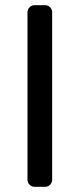

<svg xmlns="http://www.w3.org/2000/svg" viewBox="-20 -720 307 740"><path d="M86 0ZM113 0Q102 0 94 -8Q86 -16 86 -27V-673Q86 -684 94 -692Q102 -700 113 -700H154Q165 -700 173 -692Q181 -684 181 -673V-27Q181 -16 173 -8Q165 0 154 0Z"/></svg>

Font: Rubik
Style: Regular
Weight: 400
Designer: Hubert & Fischer
Foundry: Hubert & Fischer
Version: Version 1.002; ttfautohint (v1.6)